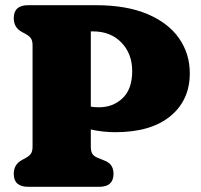

<svg xmlns="http://www.w3.org/2000/svg" viewBox="-20 -720 773 740"><path d="M711.5 -437.5Q711.5 -334 636.5 -272.2Q561.5 -210.5 424 -210.5Q375.5 -210.5 330 -221V-155Q330 -136 336.2 -126.8Q342.5 -117.5 356 -112L385.5 -100Q417.5 -87 417.5 -50Q417.5 0 362 0H88.5Q33 0 33 -50Q33 -86.5 65 -103.5L80.5 -112Q93 -119 99.2 -128Q105.5 -137 105.5 -155V-545Q105.5 -563 99.2 -572Q93 -581 80.5 -588L65 -596.5Q33 -613.5 33 -650Q33 -700 88.5 -700H348.5Q467.5 -700 548.2 -665.8Q629 -631.5 670.2 -572.2Q711.5 -513 711.5 -437.5ZM330 -599V-309Q344 -306.5 361 -306.5Q416 -306.5 452.8 -341.8Q489.5 -377 489.5 -446Q489.5 -513 448 -556Q406.5 -599 338.5 -599Z"/></svg>

Font: Fraunces 72pt S100 Black
Style: Regular
Weight: 900
Version: Version 1.000; ttfautohint (v1.8.3)